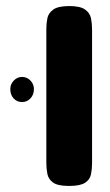

<svg xmlns="http://www.w3.org/2000/svg" viewBox="-20 -605 363 634"><path d="M208 9Q171 9 155.5 -2Q140 -13 136.5 -30.5Q133 -48 133 -67V-509Q133 -528 136.5 -545Q140 -562 156 -573.5Q172 -585 209 -585Q245 -585 261 -573.5Q277 -562 280.5 -544.5Q284 -527 284 -508V-66Q284 -47 280.5 -29.5Q277 -12 261 -1.5Q245 9 208 9ZM53 -268Q36 -268 25 -280Q14 -292 14 -311Q14 -327 25.5 -339Q37 -351 53 -351Q69 -351 80.5 -339Q92 -327 92 -311Q92 -292 80.5 -280Q69 -268 53 -268Z"/></svg>

Font: Fredoka SemiBold
Style: Regular
Weight: 600
Designer: Ben Nathan
Foundry: Milena B. Brandão, Ben Nathan
Version: Version 2.001